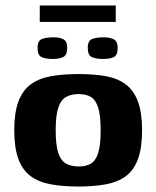

<svg xmlns="http://www.w3.org/2000/svg" viewBox="-20 -674 570 700"><path d="M266 6Q209 6 165 -2Q121 -10 91.5 -32Q62 -54 47 -94.5Q32 -135 32 -199Q32 -263 47 -303.5Q62 -344 91.5 -366Q121 -388 165 -396Q209 -404 266 -404Q324 -404 367 -396Q410 -388 439 -366Q468 -344 483 -303.5Q498 -263 498 -199Q498 -135 483 -94Q468 -53 438.5 -31.5Q409 -10 366 -2Q323 6 266 6ZM266 -67Q294 -67 311.5 -77.5Q329 -88 338 -116.5Q347 -145 347 -199Q347 -253 338 -281.5Q329 -310 311.5 -320.5Q294 -331 266 -331Q240 -331 221 -320.5Q202 -310 192.5 -281.5Q183 -253 183 -199Q183 -145 192.5 -116.5Q202 -88 221 -77.5Q240 -67 266 -67ZM355 -459Q331 -459 315.5 -465.5Q300 -472 300 -500Q300 -526 316.5 -532Q333 -538 357 -538Q379 -538 394 -531Q409 -524 409 -500Q409 -472 394.5 -465.5Q380 -459 355 -459ZM172 -459Q148 -459 132.5 -465.5Q117 -472 117 -500Q117 -526 133.5 -532Q150 -538 174 -538Q197 -538 211 -531Q225 -524 225 -500Q225 -473 210.5 -466Q196 -459 172 -459ZM125 -594V-654H402V-594Z"/></svg>

Font: Genos Thin
Style: Bold
Weight: 700
Version: Version 1.010